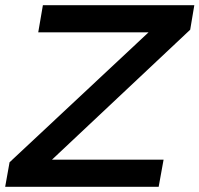

<svg xmlns="http://www.w3.org/2000/svg" viewBox="-59 -723 772 743"><path d="M677 -608 693 -703H107L89 -598H516L-22 -95L-39 0H555L574 -105H142Z"/></svg>

Font: Geom Medium
Style: Italic
Weight: 500
Italic angle: -10°
Version: Version 1.102